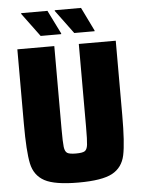

<svg xmlns="http://www.w3.org/2000/svg" viewBox="-59 -914 715 968"><g transform="rotate(-5 299.0 -430.0)"><path d="M50 -311V-688H237V-269Q237 -201 240 -177.5Q243 -154 254.5 -146.5Q266 -139 299 -139Q332 -139 343.5 -146.5Q355 -154 358 -177.5Q361 -201 361 -269V-688H548V-311Q548 -171 535 -109.5Q522 -48 470.5 -20Q419 8 299 8Q179 8 127.5 -20Q76 -48 63 -109.5Q50 -171 50 -311ZM277 -745H173L85 -864V-868H218L277 -749ZM446 -745H343L255 -864V-868H388L446 -749Z"/></g></svg>

Font: Saira Semi Condensed ExtraBold
Style: Regular
Weight: 800
Width: 4
Designer: Hector Gatti with collaboration of the Omnibus-Type team
Foundry: Omnibus-Type
Version: Version 1.001; ttfautohint (v1.8)